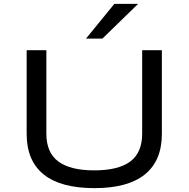

<svg xmlns="http://www.w3.org/2000/svg" viewBox="-20 -965 977 994"><path d="M469 9Q294 9 206 -62Q118 -133 118 -272V-705H220V-273Q220 -175 282 -129Q344 -83 468 -83Q593 -83 654.5 -129Q716 -175 716 -273V-705H818V-272Q818 -133 730 -62Q642 9 469 9ZM425 -765 572 -945H695L510 -765Z"/></svg>

Font: Nunito Sans 7pt Expanded
Style: Regular
Weight: 400
Width: 7
Designer: Vernon Adams
Foundry: Vernon Adams
Version: Version 3.101;gftools[0.9.27]